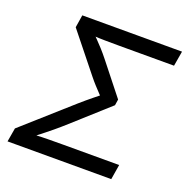

<svg xmlns="http://www.w3.org/2000/svg" viewBox="-129 -849 946 970"><g transform="rotate(20 343.5 -364.0)"><path d="M13.7 0 26.4 -74.2 279.8 -299.8Q297.4 -315.4 314 -329.3Q330.6 -343.3 345.7 -355.5Q360.8 -367.7 374 -378.2Q387.2 -388.7 397.5 -397L391.1 -358.9Q382.3 -368.2 368.2 -383.1Q354 -397.9 337.4 -416Q320.8 -434.1 305.2 -453.6L140.1 -659.7L150.9 -727.5H687L673.3 -647H380.4Q338.4 -647 304 -647.5Q269.5 -647.9 239.3 -649.9L235.4 -664.6Q246.1 -653.8 261.2 -638.7Q276.4 -623.5 294.9 -603Q313.5 -582.5 334 -556.6L466.3 -389.6L461.4 -357.4L272.5 -187.5Q241.7 -159.7 213.9 -136.7Q186 -113.8 162.4 -95.2Q138.7 -76.7 118.7 -61.5L127.4 -77.6Q162.6 -79.6 200.9 -80.1Q239.3 -80.6 286.6 -80.6H584.5L571.3 0Z"/></g></svg>

Font: Inter 18pt
Style: Italic
Weight: 400
Italic angle: -9.3988°
Designer: Rasmus Andersson
Foundry: rsms
Version: Version 4.001;git-66647c0bb